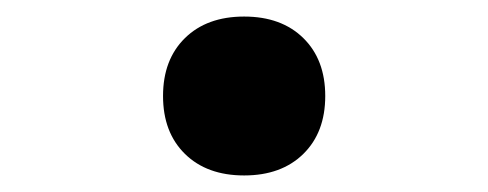

<svg xmlns="http://www.w3.org/2000/svg" viewBox="-20 -401 590 232"><path d="M275 -189Q230 -189 203.5 -215Q177 -241 177 -285Q177 -329 203.5 -355Q230 -381 275 -381Q320 -381 346.5 -355Q373 -329 373 -285Q373 -241 346.5 -215Q320 -189 275 -189Z"/></svg>

Font: M PLUS Code Latin SemiExpanded SemiBold
Style: Regular
Weight: 600
Width: 6
Designer: Coji Morishita
Foundry: UNDERFOREST DESIGN
Version: Version 1.002; ttfautohint (v1.8.3)